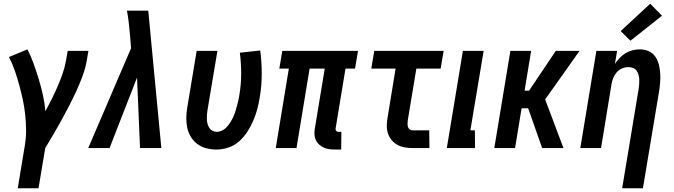

<svg xmlns="http://www.w3.org/2000/svg" viewBox="-20 -792 3603 1027"><path d="M75 215 113 -15Q120 -58 119.5 -99Q119 -140 114.5 -181Q110 -222 101.5 -261Q93 -300 82.5 -338.5Q72 -377 59 -414.5Q46 -452 28 -487L127 -528Q146 -490 160.5 -449.5Q175 -409 187.5 -368Q200 -327 209.5 -284Q219 -241 223 -197Q241 -230 257.5 -263.5Q274 -297 288.5 -330.5Q303 -364 315 -398.5Q327 -433 333 -468L342 -520H453L444 -468Q437 -427 422 -386.5Q407 -346 389 -306.5Q371 -267 351 -228.5Q331 -190 310 -151.5Q289 -113 267 -75.5Q245 -38 222 0L186 215Z M452 0 681 -534 675 -610Q672 -641 668.5 -672.5Q665 -704 659 -735H773L843 0H729L713 -377L566 0Z M1138 8Q1110 8 1083.5 1Q1057 -6 1036 -21.5Q1015 -37 1001 -60Q987 -83 981.5 -109Q976 -135 976.5 -163Q977 -191 982 -219L1032 -520H1143L1090 -204Q1088 -191 1087 -178.5Q1086 -166 1086.5 -154Q1087 -142 1090 -130Q1093 -118 1099.5 -108Q1106 -98 1116.5 -92.5Q1127 -87 1140 -87Q1154 -87 1168.5 -94Q1183 -101 1193.5 -113Q1204 -125 1212.5 -138.5Q1221 -152 1227.5 -166Q1234 -180 1238.5 -194.5Q1243 -209 1247 -223.5Q1251 -238 1254.5 -253Q1258 -268 1260 -282Q1270 -340 1270 -397.5Q1270 -455 1263 -510L1372 -522Q1380 -460 1380 -396.5Q1380 -333 1369 -269Q1364 -237 1355.5 -206Q1347 -175 1334 -145Q1321 -115 1302.5 -86.5Q1284 -58 1258.5 -35.5Q1233 -13 1201 -2.5Q1169 8 1138 8Z M1773 8Q1757 8 1741.5 6Q1726 4 1712 -2.5Q1698 -9 1687 -19Q1676 -29 1669.5 -42.5Q1663 -56 1662 -72Q1661 -88 1664 -104L1717 -425H1636L1566 0H1455L1525 -425H1474L1490 -520H1895L1879 -425H1828L1775 -104Q1774 -97 1778 -92Q1782 -87 1789 -87H1806L1805 8Z M2188 0Q2167 0 2145.5 -3.5Q2124 -7 2106 -17Q2088 -27 2075 -42.5Q2062 -58 2055.5 -77.5Q2049 -97 2049 -119Q2049 -141 2053 -162L2096 -425H1966L1982 -520H2353L2337 -425H2207L2161 -147Q2160 -138 2160 -129Q2160 -120 2162.5 -112Q2165 -104 2172 -99.5Q2179 -95 2188 -95H2276L2277 0Z M2370 0 2456 -520H2567L2496 -95H2520L2521 0Z M2624 0 2710 -520H2821L2786 -307H2810L2953 -520H3080L2896 -260L2994 0H2880L2805 -213H2770L2735 0Z M3308 215 3396 -316Q3398 -329 3399 -342Q3400 -355 3399.5 -367.5Q3399 -380 3395.5 -392Q3392 -404 3385 -414Q3378 -424 3366 -428.5Q3354 -433 3341 -433Q3324 -433 3307.5 -426Q3291 -419 3279 -405.5Q3267 -392 3260.5 -375.5Q3254 -359 3251 -342L3195 0H3084L3170 -520H3281L3269 -450Q3280 -467 3294.5 -482Q3309 -497 3326 -507.5Q3343 -518 3363 -523Q3383 -528 3402 -528Q3427 -528 3449 -518.5Q3471 -509 3484.5 -490Q3498 -471 3504 -447.5Q3510 -424 3511.5 -400Q3513 -376 3511 -351Q3509 -326 3505 -301L3419 215ZM3352 -574 3300 -626 3458 -772 3521 -708Z"/></svg>

Font: Iosevka QP
Style: Bold Italic
Weight: 700
Italic angle: -9°
Designer: Belleve Invis
Foundry: Belleve Invis
Version: Version 20.0.0; ttfautohint (v1.8.4)